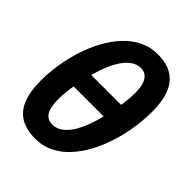

<svg xmlns="http://www.w3.org/2000/svg" viewBox="-208 -839 963 963"><g transform="rotate(45 273.5 -357.5)"><path d="M210 9.8Q146.5 9.8 105 -14.4Q63.5 -38.6 43.2 -88.9Q22.9 -139.2 22.9 -216.8Q22.9 -273.9 32.5 -333.5Q42 -393.1 60.5 -450Q79.1 -506.8 106.4 -556.6Q133.8 -606.4 169.4 -644.3Q205.1 -682.1 249 -703.6Q293 -725.1 344.2 -725.1Q439.5 -725.1 484.1 -668.9Q528.8 -612.8 528.8 -502Q528.8 -445.3 519.8 -385.5Q510.7 -325.7 492.7 -268.6Q474.6 -211.4 447.8 -161.1Q420.9 -110.8 385.5 -72.3Q350.1 -33.7 306.2 -12Q262.2 9.8 210 9.8ZM219.2 -101.1Q250 -101.1 274.4 -119.6Q298.8 -138.2 317.6 -168.7Q336.4 -199.2 350.1 -236.6Q363.8 -273.9 373 -312H160.2Q155.3 -284.2 153.1 -260.3Q150.9 -236.3 150.9 -215.8Q150.9 -172.9 158.9 -147.7Q167 -122.6 182.4 -111.8Q197.8 -101.1 219.2 -101.1ZM182.1 -415H394Q397.9 -440.9 399.9 -464.1Q401.9 -487.3 401.9 -506.8Q401.9 -562.5 384.3 -589.4Q366.7 -616.2 335 -616.2Q305.7 -616.2 281.7 -598.9Q257.8 -581.5 239 -552.7Q220.2 -523.9 206.1 -488Q191.9 -452.1 182.1 -415Z"/></g></svg>

Font: Open Sans Condensed
Style: Italic
Weight: 400
Width: 3
Italic angle: -12°
Designer: Monotype Design Team
Foundry: Monotype Imaging Inc.
Version: Version 3.000